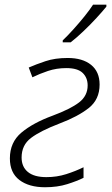

<svg xmlns="http://www.w3.org/2000/svg" viewBox="-20 -786 474 816"><path d="M171.4 9.8Q103 9.8 62.5 -21Q22 -51.8 22 -112.8Q22 -181.2 71 -222.4Q120.1 -263.7 203.6 -294.4Q279.8 -322.8 316.2 -350.8Q352.5 -378.9 352.5 -422.9Q352.5 -455.6 331.3 -476.1Q310.1 -496.6 261.7 -496.6Q220.2 -496.6 183.8 -484.4Q147.5 -472.2 117.7 -457.5L102.1 -499Q132.3 -512.2 173.1 -525.9Q213.9 -539.6 267.6 -539.6Q331.1 -539.6 367.2 -510.3Q403.3 -481 403.3 -426.8Q403.3 -363.3 357.2 -326.9Q311 -290.5 233.4 -261.2Q151.9 -230 111.8 -199.7Q71.8 -169.4 71.8 -116.7Q71.8 -77.1 98.4 -55.2Q125 -33.2 177.2 -33.2Q221.7 -33.2 261.5 -45.9Q301.3 -58.6 335 -75.2V-30.3Q307.6 -16.6 265.9 -3.4Q224.1 9.8 171.4 9.8ZM246.6 -606V-614.3Q267.6 -634.3 292 -661.4Q316.4 -688.5 338.9 -716.3Q361.3 -744.1 375.5 -766.1H432.1V-757.8Q415.5 -737.3 389.9 -709.5Q364.3 -681.6 335.4 -654.1Q306.6 -626.5 280.3 -606Z"/></svg>

Font: Open Sans Light
Style: Italic
Weight: 300
Italic angle: -12°
Designer: Monotype Design Team
Foundry: Monotype Imaging Inc.
Version: Version 3.003; ttfautohint (v1.8.4)